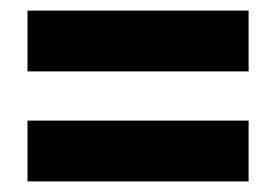

<svg xmlns="http://www.w3.org/2000/svg" viewBox="-20 -534 522 363"><path d="M32 -399H450V-514H32ZM32 -191H450V-306H32Z"/></svg>

Font: Noto Sans Sinhala UI ExtraCondensed ExtraBold
Style: Regular
Weight: 800
Width: 2
Designer: Jelle Bosma - Monotype Design Team
Foundry: Monotype Imaging Inc.
Version: Version 2.006